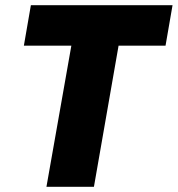

<svg xmlns="http://www.w3.org/2000/svg" viewBox="-20 -720 685 740"><path d="M159 0H342L437 -544H618L645 -700H99L72 -544H255Z"/></svg>

Font: Fixel Display ExtraBold
Style: Italic
Weight: 800
Italic angle: -10°
Designer: AlfaBravo + MacPaw
Foundry: Kyrylo Tkachov, Marchela Mozhyna, Serhii Makarenko, Maria Weinstein, Zakhar Kryvoshyya
Version: Version 1.210;Glyphs 3.2 (3217)